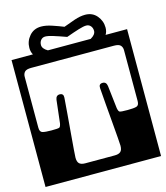

<svg xmlns="http://www.w3.org/2000/svg" viewBox="-131 -810 792 915"><g transform="rotate(-15 265.0 -352.0)"><path d="M453 -640Q453 -620 444 -606H550V20H-20V-606H85.5Q77 -620 77 -640Q77 -673 99 -698.5Q121 -724 157 -724Q180.5 -724 209.8 -714.2Q239 -704.5 265 -694Q292 -704.5 321 -714.2Q350 -724 374 -724Q410 -724 431.5 -698.5Q453 -673 453 -640ZM134 -639Q134 -620.5 159.5 -606H370.5Q396 -620.5 396 -639Q396 -653.5 387.8 -663.2Q379.5 -673 366 -673Q352.5 -673 327.5 -665.2Q302.5 -657.5 265 -644Q227.5 -657.5 202.5 -665.2Q177.5 -673 164 -673Q150.5 -673 142.2 -663.2Q134 -653.5 134 -639ZM61 -546Q37 -546 28.5 -536.8Q20 -527.5 20 -513V-262Q20 -240.5 33.5 -236.8Q47 -233 77 -233Q110 -233 116 -235.8Q122 -238.5 125 -255L138 -368Q141 -389 159 -389Q178.5 -389 177 -368Q174.5 -331.5 170.5 -284.8Q166.5 -238 162.8 -193.5Q159 -149 156.5 -117Q154 -85 154 -78Q154 -57 163.2 -48.5Q172.5 -40 192 -40H338Q357.5 -40 366.8 -48.5Q376 -57 376 -78Q376 -85 373.5 -117Q371 -149 367.2 -193.5Q363.5 -238 359.5 -284.8Q355.5 -331.5 353 -368Q351.5 -389 371 -389Q389 -389 392 -368L405 -255Q408 -238.5 414 -235.8Q420 -233 453 -233Q483 -233 496.5 -236.8Q510 -240.5 510 -262V-513Q510 -527.5 501.5 -536.8Q493 -546 469 -546Z"/></g></svg>

Font: Honk Rounded
Style: Regular
Weight: 400
Designer: Noopur Datye & Yesha Goshar
Foundry: Ek Type
Version: Version 1.000